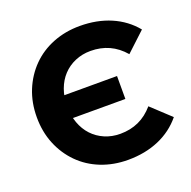

<svg xmlns="http://www.w3.org/2000/svg" viewBox="-128 -838 971 976"><g transform="rotate(-20 357.5 -350.0)"><path d="M495 -408V-284H149V-408ZM403 12Q325 12 258 -14.5Q191 -41 142.5 -90Q94 -139 67 -205Q40 -271 40 -350Q40 -429 67 -495Q94 -561 142.5 -610Q191 -659 258 -685.5Q325 -712 403 -712Q496 -712 570.5 -680Q645 -648 695 -587L592 -491Q556 -533 511 -553.5Q466 -574 411 -574Q366 -574 327.5 -557.5Q289 -541 261.5 -511.5Q234 -482 219 -441Q204 -400 204 -350Q204 -300 219 -259Q234 -218 261.5 -188.5Q289 -159 327.5 -142.5Q366 -126 411 -126Q466 -126 511 -146.5Q556 -167 592 -209L695 -113Q645 -52 570.5 -20Q496 12 403 12Z"/></g></svg>

Font: MOST Montserrat
Style: Bold
Weight: 700
Designer: Julieta Ulanovsky
Foundry: Julieta Ulanovsky
Version: Version 8.000;March 11, 2024;FontCreator 15.0.0.2926 64-bit